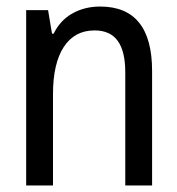

<svg xmlns="http://www.w3.org/2000/svg" viewBox="-20 -567 540 587"><path d="M60 -536H127L139 -464H144Q164 -505 201.5 -526Q239 -547 286 -547Q445 -547 445 -350V0H363V-346Q363 -410 340 -442Q317 -474 269 -474Q208 -474 175 -423.5Q142 -373 142 -279V0H60Z"/></svg>

Font: Noto Sans Mono UI Cond
Style: Regular
Weight: 400
Width: 3
Monospace: yes
Designer: Monotype Design team
Foundry: Monotype Imaging Inc.
Version: Version 1.000